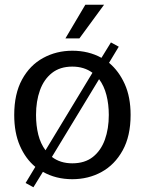

<svg xmlns="http://www.w3.org/2000/svg" viewBox="-20 -745 607 810"><path d="M88 27 129 -41Q88 -75 64 -130Q40 -185 40 -260Q40 -349 73 -409.5Q106 -470 162 -500.5Q218 -531 285 -531Q354 -531 408 -501L448 -566L481 -548L440 -480Q481 -446 506 -391Q531 -336 531 -260Q531 -171 497.5 -110.5Q464 -50 408.5 -19.5Q353 11 285 11Q216 11 161 -20L121 45ZM132 -260Q132 -215 141.5 -177Q151 -139 172 -111L370 -438Q335 -464 285 -464Q233 -464 199 -437Q165 -410 148.5 -364Q132 -318 132 -260ZM285 -56Q338 -56 372 -83Q406 -110 422.5 -156Q439 -202 439 -260Q439 -305 429 -344Q419 -383 398 -411L199 -83Q234 -56 285 -56ZM256 -583 340 -725H419L315 -583Z"/></svg>

Font: Murecho
Style: Regular
Weight: 400
Designer: Neil Summerour
Foundry: Positype
Version: Version 1.010; ttfautohint (v1.8.3)